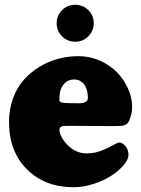

<svg xmlns="http://www.w3.org/2000/svg" viewBox="-20 -761 585 799"><path d="M215.8 -664.1Q215.8 -696.3 238.3 -718.8Q260.7 -741.2 293 -741.2Q325.2 -741.2 347.7 -718.8Q370.1 -696.3 370.1 -664.1Q370.1 -632.3 347.7 -609.9Q325.2 -587.4 293 -587.4Q260.7 -587.4 238.3 -609.9Q215.8 -632.3 215.8 -664.1ZM306.6 -527.3Q353 -527.3 395.3 -508.8Q437.5 -490.2 466.6 -460.4Q495.6 -430.7 512.7 -392.6Q529.8 -354.5 529.8 -316.4Q529.8 -293.9 523.4 -274.7Q517.1 -255.4 511.7 -249.5Q504.9 -241.7 494.6 -239Q484.4 -236.3 454.6 -236.3L257.3 -237.3Q240.7 -237.3 234.1 -233.4Q227.5 -229.5 227.5 -219.2Q227.5 -210 232.4 -198.7Q246.1 -168 274.9 -145.3Q303.7 -122.6 342.3 -122.6Q372.6 -122.6 401.9 -134Q431.2 -145.5 450.4 -156.7Q469.7 -168 475.6 -168Q489.7 -168 502.2 -152.8Q514.6 -137.7 514.6 -116.2Q514.6 -97.7 494.9 -74.2Q475.1 -50.8 444.1 -30.3Q413.1 -9.8 370.1 4.2Q327.1 18.1 286.1 18.1Q167 18.1 92.3 -56.2Q17.6 -130.4 17.6 -254.4Q17.6 -307.1 34.4 -352.5Q51.3 -397.9 79.6 -429.4Q107.9 -460.9 145 -483.4Q182.1 -505.9 223.1 -516.6Q264.2 -527.3 306.6 -527.3ZM306.6 -331.1Q345.7 -331.1 345.7 -353.5Q345.7 -388.7 330.3 -409.4Q314.9 -430.2 288.6 -430.2Q266.6 -430.2 252.7 -418Q238.8 -405.8 232.4 -387.2Q227.1 -372.1 227.1 -346.2Q227.1 -337.9 235.1 -335Q243.2 -332 259.8 -332Z"/></svg>

Font: Cooper* Black
Style: Regular
Weight: 900
Designer: Owen Earl
Foundry: indestructible type*
Version: Version 0.001